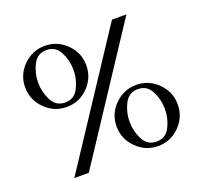

<svg xmlns="http://www.w3.org/2000/svg" viewBox="-108 -718 894 847"><g transform="rotate(-20 339.0 -295.0)"><path d="M117 -528.5Q97 -489 97 -445Q97 -401 117 -361.5Q137 -322 180 -322Q223 -322 243 -361.5Q263 -401 263 -445Q263 -489 243 -528.5Q223 -568 180 -568Q137 -568 117 -528.5ZM78.5 -343.5Q36 -386 36 -445Q36 -504 78.5 -546Q121 -588 179.5 -588Q238 -588 280.5 -546Q323 -504 323 -445Q323 -386 281 -343.5Q239 -301 180 -301Q121 -301 78.5 -343.5ZM398.5 -43.5Q356 -86 356 -145Q356 -204 398.5 -246Q441 -288 499.5 -288Q558 -288 600.5 -246Q643 -204 643 -145Q643 -86 601 -43.5Q559 -1 500 -1Q441 -1 398.5 -43.5ZM498 -595H566L171 5H103ZM437 -228.5Q417 -189 417 -145Q417 -101 437 -61.5Q457 -22 500 -22Q543 -22 563 -61.5Q583 -101 583 -145Q583 -189 563 -228.5Q543 -268 500 -268Q457 -268 437 -228.5Z"/></g></svg>

Font: Spirax
Style: Regular
Weight: 400
Designer: Brenda Gallo (gbrenda1987@gmail.com)
Foundry: Brenda Gallo
Version: Version 1.002